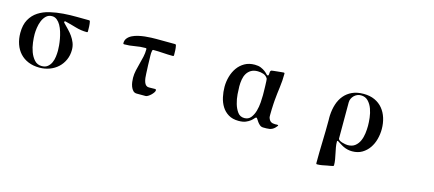

<svg xmlns="http://www.w3.org/2000/svg" viewBox="-55 -1077 4109 1818"><g transform="rotate(15 2000.0 -168.0)"><path d="M424 -478 420 -471 423 -464Q447 -439 471.5 -414Q496 -389 515.5 -361.5Q535 -334 547.5 -302.5Q560 -271 560 -234Q560 -180 540 -135.5Q520 -91 485.5 -59Q451 -27 404.5 -9.5Q358 8 306 8Q244 8 195.5 -12Q147 -32 114 -68Q81 -104 63.5 -154Q46 -204 46 -264Q46 -343 75 -395Q104 -447 152.5 -478.5Q201 -510 263.5 -524.5Q326 -539 392.5 -544Q459 -549 524.5 -548Q590 -547 645 -547Q652 -547 654 -539Q659 -515 660 -490.5Q661 -466 661 -442Q661 -433 652 -433Q595 -433 540 -449.5Q485 -466 430 -479ZM180 -287Q180 -254 185.5 -207Q191 -160 207 -116.5Q223 -73 251 -42.5Q279 -12 323 -12Q358 -12 380 -30Q402 -48 414 -75Q426 -102 430 -133.5Q434 -165 434 -192Q434 -212 431.5 -242Q429 -272 423 -305.5Q417 -339 406.5 -373Q396 -407 381 -433.5Q366 -460 345 -477Q324 -494 297 -494Q262 -494 239 -472Q216 -450 203 -417.5Q190 -385 185 -349.5Q180 -314 180 -287Z M1260 7Q1237 7 1223 -8Q1209 -23 1201 -44Q1193 -65 1190 -88.5Q1187 -112 1187 -129Q1187 -166 1195 -202.5Q1203 -239 1213 -275.5Q1223 -312 1231 -348Q1239 -384 1239 -422Q1239 -432 1229 -432Q1177 -432 1126.5 -422.5Q1076 -413 1024 -413Q1014 -413 1014 -423Q1014 -451 1030 -471Q1046 -491 1072 -504Q1098 -517 1130 -524.5Q1162 -532 1194.5 -535.5Q1227 -539 1256 -540Q1285 -541 1305 -541Q1352 -541 1397.5 -540.5Q1443 -540 1490 -540Q1498 -540 1500 -530Q1505 -507 1506 -483Q1507 -459 1507 -436Q1507 -426 1497 -426Q1449 -426 1401 -429.5Q1353 -433 1305 -433Q1297 -433 1295 -423Q1290 -398 1291.5 -372Q1293 -346 1293 -320Q1293 -299 1294 -278.5Q1295 -258 1296 -237Q1297 -222 1297.5 -200.5Q1298 -179 1300.5 -158Q1303 -137 1309.5 -118Q1316 -99 1328 -89Q1338 -80 1355 -79.5Q1372 -79 1388 -80Q1404 -81 1415.5 -80.5Q1427 -80 1427 -70Q1427 -60 1418 -47Q1409 -34 1396.5 -22Q1384 -10 1370 -1.5Q1356 7 1347 7Z M2270 -547Q2306 -547 2330.5 -536.5Q2355 -526 2371.5 -513.5Q2388 -501 2397 -490.5Q2406 -480 2411 -480Q2419 -480 2421 -486Q2423 -492 2423 -500Q2423 -508 2424 -517.5Q2425 -527 2433 -533Q2434 -534 2451 -536Q2468 -538 2489 -540Q2510 -542 2529 -544Q2548 -546 2552 -546Q2562 -546 2562 -537Q2562 -469 2553 -403Q2544 -337 2538 -270Q2537 -261 2535.5 -235Q2534 -209 2533 -180.5Q2532 -152 2532 -128Q2532 -104 2534 -98Q2543 -72 2558.5 -62Q2574 -52 2601 -52Q2603 -52 2609 -52.5Q2615 -53 2620.5 -53Q2626 -53 2629.5 -51Q2633 -49 2630 -44Q2628 -42 2621.5 -34Q2615 -26 2613 -24Q2600 -11 2587 -4.5Q2574 2 2560 4.5Q2546 7 2531 7Q2516 7 2499 7Q2480 7 2466 -4.5Q2452 -16 2442 -30Q2432 -44 2425 -55.5Q2418 -67 2414 -67Q2406 -67 2397 -55.5Q2388 -44 2371 -30Q2354 -16 2327 -4.5Q2300 7 2257 7Q2198 7 2157.5 -17.5Q2117 -42 2092.5 -81.5Q2068 -121 2057 -171Q2046 -221 2046 -271Q2046 -322 2060 -371.5Q2074 -421 2101.5 -460Q2129 -499 2171 -523Q2213 -547 2270 -547ZM2418 -288Q2418 -296 2417.5 -321Q2417 -346 2416.5 -374Q2416 -402 2414.5 -424.5Q2413 -447 2411 -450Q2395 -476 2368 -485Q2341 -494 2313 -494Q2273 -494 2247 -478Q2221 -462 2206 -436.5Q2191 -411 2185.5 -378.5Q2180 -346 2180 -312Q2180 -282 2183.5 -235Q2187 -188 2200 -143Q2213 -98 2237 -65.5Q2261 -33 2303 -33Q2343 -33 2366 -62Q2389 -91 2400.5 -132Q2412 -173 2415 -216Q2418 -259 2418 -288Z M3370 7Q3325 7 3283 -13Q3278 -15 3267 -21.5Q3256 -28 3245 -35Q3232 -43 3216 -53Q3208 -53 3208 -47Q3208 -18 3213 10Q3218 38 3224 65.5Q3230 93 3235 121.5Q3240 150 3240 178Q3240 183 3238.5 184.5Q3237 186 3232 188Q3219 191 3205.5 193.5Q3192 196 3179 198Q3155 203 3130.5 207.5Q3106 212 3082 212Q3073 212 3073 202Q3073 95 3076.5 -10.5Q3080 -116 3080 -223Q3080 -234 3079.5 -245Q3079 -256 3080 -267Q3083 -327 3099.5 -378Q3116 -429 3147.5 -466.5Q3179 -504 3225.5 -525.5Q3272 -547 3337 -547Q3399 -547 3446 -525.5Q3493 -504 3524.5 -466Q3556 -428 3572 -377Q3588 -326 3588 -268Q3588 -218 3575 -169Q3562 -120 3535 -81Q3508 -42 3467 -17.5Q3426 7 3370 7ZM3220 -80Q3220 -69 3231.5 -61.5Q3243 -54 3259 -49Q3275 -44 3290.5 -41.5Q3306 -39 3314 -39Q3359 -39 3386.5 -61Q3414 -83 3429 -117Q3444 -151 3449 -190.5Q3454 -230 3454 -265Q3454 -298 3449 -343Q3444 -388 3429 -429Q3414 -470 3386.5 -498.5Q3359 -527 3315 -527Q3296 -527 3279 -519.5Q3262 -512 3249 -499Q3236 -486 3228 -469Q3220 -452 3220 -433Z"/></g></svg>

Font: SoukouMincho
Style: Regular
Weight: 400
Designer: Dr. Ken Lunde (project architect, glyph set definition & overall production); Masataka HATTORI  (production & ideograph 
Foundry: Adobe Systems Incorporated
Version: Version 1.00